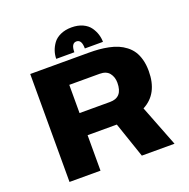

<svg xmlns="http://www.w3.org/2000/svg" viewBox="-151 -1025 1151 1170"><g transform="rotate(-20 425.0 -440.5)"><path d="M283 -732.5Q283 -757.5 291 -782Q299 -806.5 315.5 -829.5Q332 -852.5 363.2 -866.8Q394.5 -881 435.5 -881Q476.5 -881 507.2 -866.8Q538 -852.5 554.2 -829.5Q570.5 -806.5 578.2 -782Q586 -757.5 586 -732.5H468.5Q468.5 -790.5 434.5 -790.5Q400.5 -790.5 400.5 -732.5ZM476.5 -230H303.5V0H102.5V-700H482.5Q517.5 -700 547.5 -697.5Q577.5 -695 609.5 -688.5Q641.5 -682 666.8 -671.2Q692 -660.5 715.2 -642.8Q738.5 -625 754 -601.5Q769.5 -578 778.5 -544.8Q787.5 -511.5 787.5 -470.5Q787.5 -323 679.5 -267L783.5 0H571.5L493 -230ZM303.5 -556.5V-373.5H501.5Q583.5 -373.5 583.5 -468.5Q583.5 -505.5 563.5 -531Q543.5 -556.5 500.5 -556.5Z"/></g></svg>

Font: League Mono Wide ExtraBold
Style: Regular
Weight: 800
Width: 8
Designer: Tyler Finck
Foundry: The League of Moveable Type / Tyler Finck
Version: Version 2.210